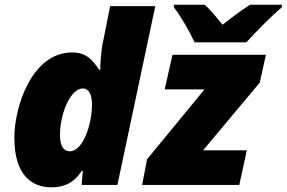

<svg xmlns="http://www.w3.org/2000/svg" viewBox="-20 -786 1218 816"><path d="M807 -606H1027C1066 -649 1128 -713 1178 -755V-766H1043C1002 -740 963 -710 926 -681C908 -703 872 -747 850 -766H719V-755C749 -716 787 -650 807 -606ZM198 10C268 10 302 -22 328 -60H332L327 0H479L640 -760H448L419 -614C408 -568 406 -501 406 -489H402C371 -534 346 -563 286 -563C117 -563 41 -335 41 -201C41 -44 113 10 198 10ZM584 0H997L1029 -147H843L1084 -435L1110 -553H713L680 -406H849L605 -109ZM276 -143C249 -143 235 -168 235 -212C235 -307 281 -410 332 -410C359 -410 371 -382 371 -341C371 -260 334 -143 276 -143Z"/></svg>

Font: Noto Sans UI Black
Style: Italic
Weight: 900
Italic angle: -372°
Designer: Monotype Design Team
Foundry: Monotype Imaging Inc.
Version: Version 1.901